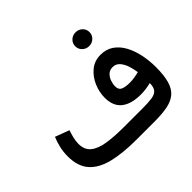

<svg xmlns="http://www.w3.org/2000/svg" viewBox="-164 -976 1205 1205"><g transform="rotate(-45 438.5 -373.5)"><path d="M566.9 -686Q566.9 -711.9 585.2 -729.5Q603.5 -747.1 630.4 -747.1Q656.7 -747.1 675 -729.5Q693.4 -711.9 693.4 -686Q693.4 -660.6 675 -642.8Q656.7 -625 630.4 -625Q603.5 -625 585.2 -642.8Q566.9 -660.6 566.9 -686ZM734.4 -192.4Q713.4 -187 690.9 -183.8Q668.5 -180.7 644 -180.7Q559.6 -180.7 514.4 -216.8Q469.2 -252.9 469.2 -326.7Q469.2 -376 489.7 -424.3Q510.3 -472.7 548.8 -504.6Q587.4 -536.6 641.1 -536.6Q691.9 -536.6 728.3 -511.2Q764.6 -485.8 787.8 -442.6Q811 -399.4 822 -345.9Q833 -292.5 833 -235.8Q833 -161.6 819.3 -115Q805.7 -68.4 776.1 -43.5Q746.6 -18.6 699.5 -9.3Q652.3 0 585 0H422.9Q303.2 0 218.8 -20.8Q134.3 -41.5 89.6 -91.8Q44.9 -142.1 44.9 -231.4Q44.9 -269.5 53.2 -305.9Q61.5 -342.3 75.2 -374.5L168.9 -339.4Q161.1 -316.9 154.5 -290Q147.9 -263.2 147.9 -238.8Q147.9 -185.5 182.1 -158.2Q216.3 -130.9 278.3 -121.3Q340.3 -111.8 422.9 -111.8H592.3Q643.1 -111.8 674.3 -116.7Q705.6 -121.6 720 -138.7Q734.4 -155.8 734.4 -192.4ZM647 -282.2Q668 -282.2 688.5 -285.4Q709 -288.6 730 -293.9Q726.1 -323.7 716.1 -354.7Q706.1 -385.7 687.7 -407Q669.4 -428.2 640.1 -428.2Q614.3 -428.2 597.9 -412.6Q581.5 -397 573.7 -374.3Q565.9 -351.6 565.9 -330.6Q565.9 -300.8 587.9 -291.5Q609.9 -282.2 647 -282.2Z"/></g></svg>

Font: Vazirmatn RD FD Medium
Style: Regular
Weight: 500
Designer: Saber Rastikerdar
Foundry: Saber Rastikerdar
Version: Version 33.003